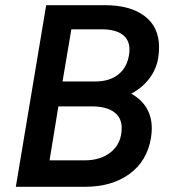

<svg xmlns="http://www.w3.org/2000/svg" viewBox="-20 -720 652 740"><path d="M158 -700H385Q482 -700 537.5 -658Q593 -616 593 -538Q593 -519 590 -498Q583 -454 556 -418Q529 -382 486 -359Q565 -314 565 -225Q565 -209 562 -189Q547 -99 479 -49.5Q411 0 306 0H41ZM306 -102Q370 -102 409.5 -135.5Q449 -169 449 -227Q449 -267 419 -288.5Q389 -310 333 -310H205L171 -102ZM347 -406Q404 -406 438 -434.5Q472 -463 478 -514Q479 -519 479 -529Q479 -567 451.5 -587Q424 -607 372 -607H255L221 -406Z"/></svg>

Font: Oak Sans Semibold
Style: Italic
Weight: 600
Italic angle: -9.49998°
Foundry: Erik Kennedy, Walven
Version: Version 1.000